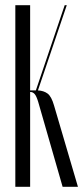

<svg xmlns="http://www.w3.org/2000/svg" viewBox="-20 -719 322 739"><path d="M221 0 127 -327Q120 -350 113 -357.5Q106 -365 97 -365H96V0H39V-699H96V-371H115H118L229 -699H237L126 -371Q148 -370 163 -359Q178 -348 188 -313L280 0Z"/></svg>

Font: Moniqa Cond Display
Style: Regular
Weight: 400
Width: 3
Designer: Rajesh Rajput
Foundry: Rajesh Rajput
Version: Version 1.000